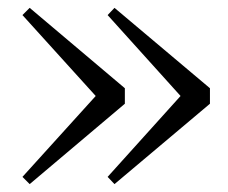

<svg xmlns="http://www.w3.org/2000/svg" viewBox="-20 -519 580 489"><path d="M271.6 -499 514.7 -294.3V-254.8L271.6 -50.1L254.1 -68.5L459 -295.8V-253.3L254.1 -480.6ZM55.6 -499 298 -294.3V-254.8L55.6 -50.1L37.2 -68.5L243 -295.8V-253.3L37.2 -480.6Z"/></svg>

Font: Noto Serif KR
Style: Regular
Weight: 200
Designer: Ryoko NISHIZUKA 西塚涼子 (kana & ideographs); Frank Grießhammer (Latin, Greek & Cyrillic); Wenlong ZHANG 张文龙 (bopomofo); San
Foundry: Adobe
Version: Version 2.001;hotconv 1.1.0;makeotfexe 2.6.0